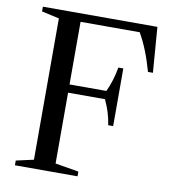

<svg xmlns="http://www.w3.org/2000/svg" viewBox="-85 -844 820 918"><g transform="rotate(10 325.0 -385.0)"><path d="M526 -730H239V-426H418Q443 -479 455 -546H479V-266H455Q446 -328 418 -386H239V-42L353 -23V0H49V-23L134 -42V-728L49 -747V-770H605L622 -550H598Q568 -658 526 -730Z"/></g></svg>

Font: Libre Caslon Text
Style: Regular
Weight: 400
Designer: Pablo Impallari, Rodrigo Fuenzalida
Foundry: Pablo Impallari, Rodrigo Fuenzalida
Version: Version 1.002